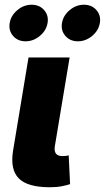

<svg xmlns="http://www.w3.org/2000/svg" viewBox="-20 -789 443 812"><path d="M190.9 2.9Q96.7 2.9 59.6 -34.4Q22.5 -71.8 35.2 -151.4L100.6 -545.9H274.4L211.9 -170.4Q205.6 -128.9 243.7 -128.9Q262.2 -128.9 270.5 -132.3L276.4 -10.3Q264.2 -5.9 241.9 -1.5Q219.7 2.9 190.9 2.9ZM87.9 -614.3Q55.2 -614.3 35.4 -637Q15.6 -659.7 21 -691.9Q26.4 -723.6 53.5 -746.3Q80.6 -769 113.8 -769Q147 -769 166.7 -746.3Q186.5 -723.6 181.2 -691.9Q175.8 -659.7 148.4 -637Q121.1 -614.3 87.9 -614.3ZM309.6 -614.3Q276.4 -614.3 256.6 -637Q236.8 -659.7 242.2 -691.9Q247.6 -723.6 274.7 -746.3Q301.8 -769 335 -769Q368.2 -769 387.9 -746.3Q407.7 -723.6 402.3 -691.9Q397 -659.7 369.6 -637Q342.3 -614.3 309.6 -614.3Z"/></svg>

Font: Inter Extra Bold
Style: Italic
Weight: 800
Italic angle: -9.39999°
Designer: Rasmus Andersson
Foundry: rsms
Version: Version 4.000;git-3c8e0fc